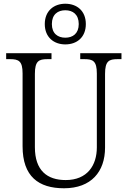

<svg xmlns="http://www.w3.org/2000/svg" viewBox="-20 -999 684 1029"><path d="M330 -761C392 -761 440 -799 440 -870C440 -941 392 -979 330 -979C269 -979 220 -941 220 -870C220 -799 269 -761 330 -761ZM330 -797C290 -797 258 -819 258 -870C258 -922 290 -944 330 -944C370 -944 402 -922 402 -870C402 -819 370 -797 330 -797ZM323 10C469 10 543 -79 543 -208V-603C543 -672 564 -682 610 -682H631V-714H410V-682H433C478 -682 499 -672 499 -605V-209C499 -113 448 -34 332 -34C233 -34 167 -85 167 -210V-603C167 -672 188 -682 234 -682H256V-714H13V-682H34C80 -682 101 -672 101 -606V-215C101 -53 187 10 323 10Z"/></svg>

Font: Noto Serif Bengali SemiCondensed Light
Style: Regular
Weight: 300
Width: 4
Designer: Juan Bruce, Universal Thirst, Indian Type Foundry and the Monotype Design Team.
Foundry: Monotype Imaging Inc.
Version: Version 2.003